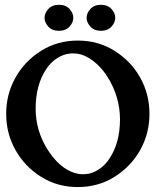

<svg xmlns="http://www.w3.org/2000/svg" viewBox="-20 -757 663 789"><path d="M299.8 11.7Q215.8 11.7 148.7 -30.5Q81.5 -72.8 43.5 -140.6Q5.4 -208.5 5.4 -289.1Q5.4 -370.1 43.5 -438Q81.5 -505.9 148.7 -548.1Q215.8 -590.3 299.8 -590.3Q383.8 -590.3 450.9 -548.1Q518.1 -505.9 556.2 -438Q594.2 -370.1 594.2 -289.1Q594.2 -208.5 556.2 -140.6Q518.1 -72.8 450.9 -30.5Q383.8 11.7 299.8 11.7ZM319.8 -41Q333 -41 346.7 -43.5Q397 -56.6 429.2 -104.5Q473.1 -169.4 473.1 -267.1Q472.7 -360.8 420.9 -442.4Q388.7 -492.7 342.8 -520Q313.5 -537.6 280.8 -537.6Q267.1 -537.6 252.9 -534.7Q202.1 -521 169.9 -473.1Q126.5 -407.7 126.5 -310.5Q126.5 -219.2 176.3 -141.1Q210.9 -86.9 253.9 -61Q287.1 -41 319.8 -41ZM222.2 -630.4Q194.3 -630.4 178.7 -647.5Q163.1 -664.6 163.1 -683.6Q163.1 -703.1 178.7 -720.2Q194.3 -737.3 222.2 -737.3Q250 -737.3 265.6 -720.2Q281.2 -703.1 281.2 -683.6Q281.2 -664.6 265.6 -647.5Q250 -630.4 222.2 -630.4ZM395 -630.4Q367.2 -630.4 351.6 -647.5Q335.9 -664.6 335.9 -683.6Q335.9 -703.1 351.6 -720.2Q367.2 -737.3 395 -737.3Q422.4 -737.3 438 -720.2Q453.6 -703.1 453.6 -683.6Q453.6 -664.6 438 -647.5Q422.4 -630.4 395 -630.4Z"/></svg>

Font: Quaaykop
Style: Bold
Weight: 700
Designer: Tup Wanders
Foundry: Free font, DO NOT SELL
Version: Version 1.00;July 31, 2023;FontCreator 11.5.0.2430 64-bit